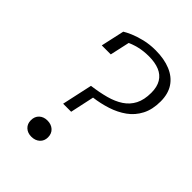

<svg xmlns="http://www.w3.org/2000/svg" viewBox="-218 -861 980 980"><g transform="rotate(45 272.5 -370.5)"><path d="M217 -389Q271 -396 315.5 -408Q360 -420 392.5 -441.5Q425 -463 442.5 -497Q460 -531 460 -582Q460 -624 443.5 -651.5Q427 -679 395.5 -692Q364 -705 320 -705Q280 -705 246.5 -696.5Q213 -688 188.5 -675Q164 -662 151 -650Q152 -656 154.5 -662.5Q157 -669 163 -675.5Q169 -682 178 -687Q187 -692 201 -692L175 -574H110L138 -701Q152 -710 178.5 -721.5Q205 -733 242 -742Q279 -751 322 -751Q384 -751 430 -732Q476 -713 500.5 -676Q525 -639 525 -584Q525 -526 503.5 -484.5Q482 -443 445 -416.5Q408 -390 361.5 -375Q315 -360 267 -354L239 -224H181ZM248 -48Q248 -22 230.5 -6Q213 10 185 10Q158 10 141 -6Q124 -22 124 -48Q124 -75 141 -91Q158 -107 185 -107Q213 -107 230.5 -91Q248 -75 248 -48Z"/></g></svg>

Font: Roboto Serif 20pt ExtraLight
Style: Italic
Weight: 250
Italic angle: -10°
Version: Version 1.007